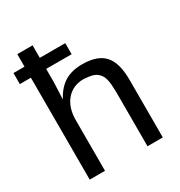

<svg xmlns="http://www.w3.org/2000/svg" viewBox="-171 -843 899 961"><g transform="rotate(-30 278.0 -362.5)"><path d="M152.8 -418H154.8Q183.1 -470.2 223.6 -494.6Q264.2 -519 324.2 -519Q411.6 -519 451.4 -475.3Q491.2 -431.6 491.2 -333V0H402.8V-314.9Q402.3 -356.9 397.2 -382.1Q392.1 -407.2 378.4 -422.4Q364.7 -437.5 345.7 -443.4Q326.7 -449.2 293.9 -451.2Q231.4 -451.2 194.3 -408Q157.2 -364.7 157.2 -292V0H68.8V-588.9H4.9V-652.8H68.8V-725.1H157.2V-652.8H304.2V-588.9H157.2V-517.1Q157.2 -507.8 154.8 -455.1Q153.3 -418.9 152.8 -418Z"/></g></svg>

Font: Libra Sans Modern
Style: Regular
Weight: 400
Foundry: Stefan Peev, Context Ltd
Version: Version 1.000